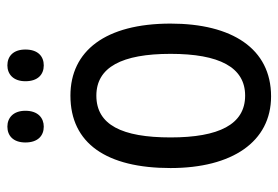

<svg xmlns="http://www.w3.org/2000/svg" viewBox="-140 -622 772 533"><g transform="rotate(-90 246.5 -356.0)"><path d="M117 -672C117 -637 136 -621 161 -621C185 -621 205 -637 205 -672C205 -706 185 -722 161 -722C136 -722 117 -706 117 -672ZM287 -672C287 -637 306 -621 331 -621C356 -621 375 -637 375 -672C375 -706 356 -722 331 -722C307 -722 287 -706 287 -672ZM447 -269C447 -450 371 -547 247 -547C114 -547 46 -446 46 -269C46 -98 119 10 245 10C378 10 447 -99 447 -269ZM131 -269C131 -404 166 -475 247 -475C326 -475 363 -404 363 -269C363 -134 326 -62 247 -62C167 -62 131 -135 131 -269Z"/></g></svg>

Font: Noto Sans Condensed
Style: Regular
Weight: 400
Width: 3
Designer: Monotype Design Team
Foundry: Monotype Imaging Inc.
Version: Version 2.013